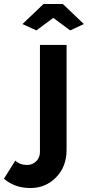

<svg xmlns="http://www.w3.org/2000/svg" viewBox="-140 -750 442 966"><path d="M13 196Q-67 196 -120 149L-63 58Q-40 80 -4 80Q23 80 42 61.5Q61 43 61 14V-524H195V4Q195 88 142.5 142Q90 196 13 196ZM43 -597 -27 -629 79 -730H176L282 -629L213 -597L128 -660Z"/></svg>

Font: Raleway
Style: Bold
Weight: 700
Designer: Matt McInerney, Pablo Impallari, Rodrigo Fuenzalida
Foundry: Matt McInerney, Pablo Impallari, Rodrigo Fuenzalida
Version: Version 3.000